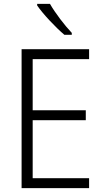

<svg xmlns="http://www.w3.org/2000/svg" viewBox="-20 -967 534 987"><path d="M237 -947H171V-939C200 -896 265 -827 311 -788H349V-798C312 -837 263 -901 237 -947ZM438 0V-51H148V-349H421V-400H148V-663H438V-714H91V0Z"/></svg>

Font: Noto Sans Gujarati SemiCondensed Light
Style: Regular
Weight: 300
Width: 4
Designer: Jelle Bosma - Monotype Design Team, Universal Thirst
Foundry: Monotype Imaging Inc.
Version: Version 2.106